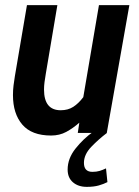

<svg xmlns="http://www.w3.org/2000/svg" viewBox="-20 -518 540 748"><path d="M179 10Q103.5 10 67 -32.5Q30.5 -75 30.5 -147.5Q30.5 -167 32.8 -185.8Q35 -204.5 38 -221.5L85 -498H203.5L158.5 -231Q155.5 -213.5 153.5 -198.5Q151.5 -183.5 151.5 -169Q151.5 -88.5 216.5 -88.5Q245 -88.5 265.5 -101.8Q286 -115 304.5 -139.5L365.5 -498H484L396 0H283L289 -40Q264.5 -18.5 238.2 -4.2Q212 10 179 10ZM343.5 -5 396.5 0Q364 24.5 335.5 54.2Q307 84 307 116.5Q307 151.5 340 151.5Q356 151.5 368.2 147.8Q380.5 144 393 138L398.5 191.5Q384 199 364.8 204.5Q345.5 210 318 210Q285 210 264.2 192.2Q243.5 174.5 243.5 142.5Q243.5 99.5 274.2 60.8Q305 22 343.5 -5Z"/></svg>

Font: Cabin Condensed
Style: Bold Italic
Weight: 700
Width: 3
Italic angle: -10°
Designer: Pablo Impallari
Foundry: Pablo Impallari. http://www.impallari.com Igino Marini. http://www.ikern.com
Version: Version 3.001; ttfautohint (v1.8.3)